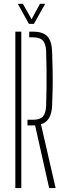

<svg xmlns="http://www.w3.org/2000/svg" viewBox="-20 -962 332 982"><path d="M231.5 0 159.5 -320.5H120.5V-349.5H149Q184.5 -349.5 199.5 -366.2Q214.5 -383 216 -421Q217.5 -467.5 218 -514Q218.5 -560.5 218 -607Q217.5 -653.5 216 -699.5Q214.5 -737.5 199.5 -754.2Q184.5 -771 150 -771H129.5V-800H150Q199 -800 221.8 -776.5Q244.5 -753 246.5 -698.5Q248.5 -647 249.2 -599Q250 -551 249.2 -507Q248.5 -463 246.5 -422Q243.5 -342 189.5 -326.5L264.5 0ZM58.5 0V-800H89V0ZM128 -840 71 -942.5H97L141.5 -863.5L184.5 -942.5H211L153.5 -840Z"/></svg>

Font: Big Shoulders Stencil Display ExtraLight
Style: Regular
Weight: 250
Designer: Patric King
Foundry: XO Type Co
Version: Version 2.001